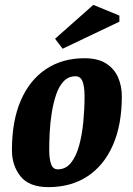

<svg xmlns="http://www.w3.org/2000/svg" viewBox="-20 -758 546 788"><path d="M179 10Q100 10 64.5 -34Q29 -78 29 -142Q29 -262 65.5 -346Q102 -430 169 -474.5Q236 -519 326 -519Q382 -519 415.5 -497.5Q449 -476 464.5 -440.5Q480 -405 480 -363Q480 -245 443 -161.5Q406 -78 338.5 -34Q271 10 179 10ZM217 -63Q250 -63 271.5 -90Q293 -117 305 -161.5Q317 -206 322 -258.5Q327 -311 327 -362Q327 -404 318.5 -424.5Q310 -445 290 -445Q261 -445 241.5 -424.5Q222 -404 210.5 -370Q199 -336 192.5 -295.5Q186 -255 184 -215Q182 -175 182 -143Q182 -107 189.5 -85Q197 -63 217 -63ZM237 -558 206 -599 363 -738 470 -694V-669Z"/></svg>

Font: Manuale ExtraBold
Style: Italic
Weight: 800
Italic angle: -11°
Designer: Eduardo Tunni / Pablo Cosgaya
Foundry: Eduardo Tunni / Pablo Cosgaya
Version: Version 1.002